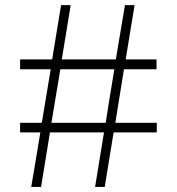

<svg xmlns="http://www.w3.org/2000/svg" viewBox="-20 -740 700 760"><path d="M599.6 -465.8Q599.6 -465.8 600.6 -465.8Q556.6 -465.8 470.7 -465.8Q459 -395.5 436.5 -253.9Q491.2 -253.9 600.6 -253.9Q600.6 -241.2 600.6 -215.8Q543 -215.8 429.7 -215.8Q418 -143.6 394.5 0Q381.8 0 356.4 0Q368.2 -72.3 391.6 -215.8Q320.3 -215.8 177.7 -215.8Q166 -143.6 142.6 0Q129.9 0 103.5 0Q116.2 -72.3 139.6 -215.8Q113.3 -215.8 59.6 -215.8Q59.6 -228.5 59.6 -253.9Q88.9 -253.9 145.5 -253.9Q157.2 -325.2 180.7 -465.8Q139.6 -465.8 59.6 -465.8Q59.6 -478.5 59.6 -504.9Q102.5 -504.9 186.5 -504.9Q198.2 -576.2 221.7 -719.7Q234.4 -719.7 259.8 -719.7Q248 -648.4 224.6 -504.9Q295.9 -504.9 438.5 -504.9Q450.2 -576.2 474.6 -719.7Q487.3 -719.7 512.7 -719.7Q501 -648.4 477.5 -504.9Q518.6 -504.9 599.6 -504.9Q599.6 -495.1 599.6 -485.4Q599.6 -475.6 599.6 -465.8ZM398.4 -253.9Q409.2 -325.2 432.6 -465.8Q361.3 -465.8 218.8 -465.8Q207 -395.5 183.6 -253.9Q237.3 -253.9 291 -253.9Q344.7 -253.9 398.4 -253.9Z"/></svg>

Font: No Time for a New Roman
Style: XXL
Weight: 400
Monospace: yes
Designer: Arthur Shnapir
Foundry: Arthur Shnapir
Version: Version_01